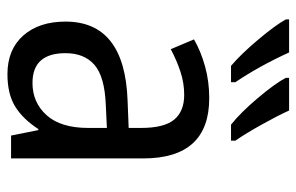

<svg xmlns="http://www.w3.org/2000/svg" viewBox="-164 -642 816 529"><g transform="rotate(90 244.5 -378.0)"><path d="M34 -766V-757Q50 -728 90 -680.5Q130 -633 162 -606H207V-618Q163 -683 125 -766ZM195 -766V-757Q210 -728 250.5 -680Q291 -632 324 -606H368V-618Q348 -647 323.5 -691Q299 -735 285 -766ZM333 -213Q333 -137 298 -98Q263 -59 209 -59Q127 -59 127 -150Q127 -202 159.5 -230Q192 -258 270 -261L333 -264ZM89 -504 116 -440Q146 -456 177.5 -466.5Q209 -477 242 -477Q287 -477 310 -449.5Q333 -422 333 -358V-324L257 -321Q40 -313 40 -150Q40 -77 78.5 -33.5Q117 10 185 10Q239 10 273.5 -11Q308 -32 336 -75H339L354 0H417V-364Q417 -546 251 -546Q205 -546 163.5 -534.5Q122 -523 89 -504Z"/></g></svg>

Font: Noto Sans UI SemiCondensed
Style: Regular
Weight: 400
Width: 4
Designer: Monotype Design Team
Foundry: Monotype Imaging Inc.
Version: 1.001